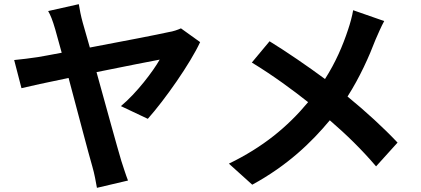

<svg xmlns="http://www.w3.org/2000/svg" viewBox="-20 -836 2020 921"><path d="M358 -816 211 -783C222 -764 232 -740 245 -695C252 -670 263 -630 276 -583C220 -572 177 -565 161 -562C122 -556 87 -552 48 -548L83 -413C119 -422 207 -441 309 -462C354 -294 405 -98 423 -37C433 -3 440 37 445 65L594 30C584 5 569 -43 562 -64C542 -131 490 -320 443 -490C583 -518 716 -545 746 -550C715 -495 635 -389 560 -327L689 -266C771 -358 893 -532 940 -634L848 -700C833 -693 810 -685 789 -682C741 -671 565 -637 411 -608C398 -654 386 -695 377 -727C368 -759 362 -791 358 -816Z M1823 -735 1674 -787C1670 -761 1659 -721 1650 -695C1624 -616 1590 -537 1539 -457C1458 -517 1353 -589 1273 -638L1188 -536C1290 -474 1386 -403 1458 -346C1359 -227 1241 -130 1078 -51L1190 50C1359 -42 1474 -153 1562 -259C1642 -190 1714 -120 1784 -38L1887 -152C1819 -224 1735 -301 1647 -373C1706 -465 1751 -566 1781 -645C1791 -668 1810 -712 1823 -735Z"/></svg>

Font: Noto Sans HK
Style: Bold
Weight: 700
Designer: Ryoko NISHIZUKA 西塚涼子 (kana, bopomofo & ideographs); Paul D. Hunt (Latin, Greek & Cyrillic); Sandoll Communications 산돌커뮤니
Foundry: Adobe
Version: Version 2.002;hotconv 1.0.116;makeotfexe 2.5.65601